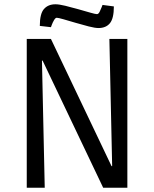

<svg xmlns="http://www.w3.org/2000/svg" viewBox="-20 -877 720 897"><path d="M105 0V-695H218L501 -101H504L491 -695H575V0H462L179 -594H176L189 0ZM440 -746Q424 -746 394.5 -753.5Q365 -761 333 -770.5Q301 -780 276.5 -787Q252 -794 245 -794Q239 -794 232.5 -783Q226 -772 222 -761Q218 -750 218 -750L166 -756Q166 -813 185.5 -835Q205 -857 239 -857Q256 -857 285 -850Q314 -843 345.5 -834Q377 -825 401.5 -818Q426 -811 433 -811Q440 -811 445.5 -822Q451 -833 455 -843.5Q459 -854 459 -854L512 -847Q512 -791 493.5 -768.5Q475 -746 440 -746Z"/></svg>

Font: Ruda
Style: Regular
Weight: 400
Designer: Mariela Monsalve and Angelina Sanchez
Foundry: Mariela Monsalve and Angelina Sanchez
Version: Version 2.000